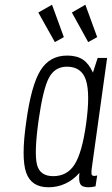

<svg xmlns="http://www.w3.org/2000/svg" viewBox="-20 -782 473 812"><path d="M393 -537 373 -475Q356 -513 330.5 -530Q305 -547 264 -547Q190 -547 151 -484Q112 -421 91 -267Q69 -115 90.5 -52.5Q112 10 185 10Q223 10 256.5 -5.5Q290 -21 316 -51Q312 -16 320 -3Q328 10 354 10Q362 10 368.5 9Q375 8 384 6L391 -40Q387 -39 384 -38.5Q381 -38 379 -38Q368 -38 367 -46.5Q366 -55 368 -70L433 -537ZM344 -257Q327 -136 295.5 -86.5Q264 -37 205 -37Q149 -37 136.5 -85.5Q124 -134 143 -272Q162 -406 187 -453Q212 -500 263 -500Q325 -500 343.5 -443Q362 -386 344 -257ZM391 -625 341 -762 284 -729 353 -604ZM250 -625 200 -762 142 -729 212 -604Z"/></svg>

Font: Secuela ExtLt
Style: Italic
Weight: 200
Italic angle: -8°
Designer: Fernando Haro
Foundry: deFharo
Version: Version 1.704